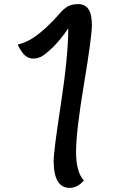

<svg xmlns="http://www.w3.org/2000/svg" viewBox="-20 -907 621 934"><path d="M388 -29Q357 7 319 7Q241 7 241 -125Q241 -171 276.5 -403Q312 -635 312 -769Q272 -710 234 -674Q196 -638 177.5 -630Q159 -622 141 -622Q123 -622 105 -634.5Q87 -647 66 -690Q108 -701 140 -722Q172 -743 207 -775.5Q242 -808 265.5 -836Q289 -864 309 -875.5Q329 -887 361 -887Q393 -887 410 -863Q427 -839 427 -784Q427 -729 388.5 -498Q350 -267 350 -168.5Q350 -70 388 -29Z"/></svg>

Font: Paprika
Style: Regular
Weight: 400
Designer: Eduardo Rodriguez Tunni
Foundry: Eduardo Rodriguez Tunni
Version: Version 1.001